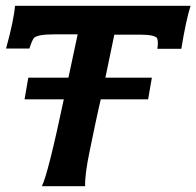

<svg xmlns="http://www.w3.org/2000/svg" viewBox="-20 -645 680 665"><path d="M32 -625H640Q624 -574 608 -476H525Q529 -501 524 -513Q515 -525 464 -525H376L345 -376H506L493 -301H329Q322 -272 309.5 -213Q297 -154 291 -124Q273 -38 275 0H125Q146 -41 201 -301H65L78 -376H217L249 -526H166Q112 -526 98 -514Q90 -504 82 -477H1Q28 -575 32 -625Z"/></svg>

Font: GFS Neohellenic Rg
Style: Bold Italic
Weight: 700
Italic angle: -12°
Designer: Designed by Takis Katsoulidis and George D. Matthiopoulos.
Foundry: Designed by Takis Katsoulidis and George D. Matthiopoulos.
Version: Version 1.0